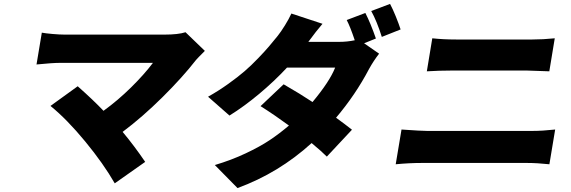

<svg xmlns="http://www.w3.org/2000/svg" viewBox="-20 -859 2908 977"><path d="M924 -695 1022.4 -600.1Q984 -561.8 977.6 -554Q909.4 -466.3 806.8 -364.5Q704.2 -262.8 604 -187.9Q664.1 -115.8 718.8 -35.2L563.9 73.9Q506.4 -26.3 413.9 -138.7Q321.4 -251.1 236.9 -320L375.4 -420.1Q456 -348.7 506.7 -295.1Q580.3 -348.4 647 -414.2Q713.8 -480.1 758.2 -539.1H285.2Q247.5 -539.1 165.8 -530.9L192.8 -692.8Q210.9 -689.3 247.5 -686.1Q284.1 -682.9 308.9 -682.9H817.1Q886.7 -682.9 924 -695Z M1892.8 -663 1832.7 -638.8 1909.1 -585.9Q1881.7 -550.8 1858 -508.2Q1789.1 -376.8 1690 -259.9Q1733 -229 1771 -198.9L1643.1 -62.1Q1619.3 -86.3 1565.7 -131Q1398.8 21 1188.6 98L1073.2 -19.2Q1157.7 -44.4 1230.3 -78.7Q1302.9 -112.9 1352.6 -146.1Q1402.3 -179.3 1450.3 -220.2Q1379.3 -272.4 1305.8 -318.9L1423.3 -430Q1508.9 -380.7 1570.3 -339.8Q1657.7 -444.6 1685.4 -514.9H1440.3Q1375.4 -445.3 1298.5 -381Q1221.6 -316.8 1147.7 -271L1038.7 -366.8Q1092 -396.7 1141.3 -432Q1190.7 -467.3 1224.8 -496.8Q1258.9 -526.3 1294.4 -563.4Q1329.9 -600.5 1348.5 -622.5Q1367.2 -644.5 1392.8 -676.1Q1409.8 -697.4 1430 -730.1Q1450.3 -762.8 1462.7 -790.1L1621.1 -737.9Q1589.8 -701.7 1549 -646H1707Q1746.1 -646 1785.2 -654.1Q1762.1 -723 1744.3 -757.1L1839.1 -793Q1865.8 -740.8 1892.8 -663ZM1869 -802.9 1964.8 -839.1Q1978.3 -813.9 1994 -775.4Q2009.6 -736.9 2018.5 -709.2L1922.9 -671.2Q1897.4 -751.8 1869 -802.9Z M1993.6 -23.1 2023.1 -199.9Q2124.3 -192.8 2153.1 -192.8H2688.9Q2740.4 -192.8 2805 -199.9L2775.6 -23.1Q2713.1 -29.8 2661.9 -29.8H2126.1Q2062.1 -29.8 1993.6 -23.1ZM2152 -496.1 2179.7 -664.1Q2235.8 -658 2300.8 -658H2688.9Q2742.5 -658 2802.9 -664.1L2775.2 -496.1Q2669.7 -500 2662.6 -500H2275.6Q2215.2 -500 2152 -496.1Z"/></svg>

Font: Karasuma Gothic
Style: Italic
Weight: 900
Italic angle: -9.39999°
Designer: Rasmus Andersson / Ryoko Nishizuka
Foundry: Genbu
Version: Version 1.00